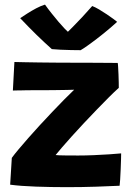

<svg xmlns="http://www.w3.org/2000/svg" viewBox="-20 -788 577 813"><path d="M486.5 -1.5Q447 0.5 387 2.5Q327 4.5 262.5 4.5Q196 4.5 132 2.2Q68 0 23 -6L30 -119.5Q40.5 -134 58.5 -155.5Q76.5 -177 99.8 -203.5Q123 -230 149 -258.2Q175 -286.5 201.2 -314Q227.5 -341.5 251.2 -365.8Q275 -390 294 -408Q285 -407.5 264.5 -407.2Q244 -407 218.2 -406.5Q192.5 -406 166.8 -406Q141 -406 120.5 -406Q107 -406 92.5 -405.8Q78 -405.5 65.8 -405.2Q53.5 -405 45.2 -405Q37 -405 34.5 -404.5L41 -525.5Q57.5 -525 84.8 -524.5Q112 -524 145.2 -523.5Q178.5 -523 212.5 -522.8Q246.5 -522.5 276.5 -522.5Q327.5 -522.5 382.5 -522.2Q437.5 -522 478.5 -521.5Q479.5 -518 480.2 -504Q481 -490 481.8 -472Q482.5 -454 482.8 -438.5Q483 -423 483 -416Q465 -400 440.8 -375.8Q416.5 -351.5 389.5 -323.5Q362.5 -295.5 335.2 -266.5Q308 -237.5 284.2 -211Q260.5 -184.5 242.5 -163.8Q224.5 -143 215.5 -131.5Q227 -130 257 -129.8Q287 -129.5 311 -129.5Q342.5 -129.5 377 -131Q411.5 -132.5 442.2 -134.5Q473 -136.5 493 -138.5Q493 -133 492.5 -114Q492 -95 491 -71.2Q490 -47.5 488.8 -27.8Q487.5 -8 486.5 -1.5ZM370.5 -762.5Q383.5 -757.5 400 -747.8Q416.5 -738 432.8 -727Q449 -716 461 -707.2Q473 -698.5 476 -695.5Q450.5 -672 419.5 -647Q388.5 -622 362 -602.8Q335.5 -583.5 321.5 -575.5Q304.5 -575.5 281.2 -576Q258 -576.5 236 -577.5Q214 -578.5 199.5 -580Q167.5 -608.5 135 -640.2Q102.5 -672 65.5 -711Q77 -719 95 -730.5Q113 -742 133.2 -752.8Q153.5 -763.5 170.5 -768.5Q184 -749.5 199 -730.8Q214 -712 228.2 -695.2Q242.5 -678.5 254 -666.5Q265.5 -654.5 271.5 -649.5H263.5Q270.5 -656 288 -673.8Q305.5 -691.5 327.8 -715.2Q350 -739 370.5 -762.5Z"/></svg>

Font: Grandstander Thin
Style: Bold
Weight: 700
Version: Version 1.200